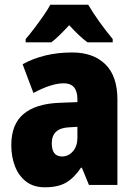

<svg xmlns="http://www.w3.org/2000/svg" viewBox="-20 -786 573 816"><path d="M287 -563Q376 -563 427.5 -513Q479 -463 479 -363V0H358L328 -73H324Q295 -30 261 -10Q227 10 170 10Q123 10 91.5 -14Q60 -38 44 -78.5Q28 -119 28 -169Q28 -258 80 -301.5Q132 -345 231 -349L309 -352V-364Q309 -432 251 -432Q199 -432 122 -391L76 -513Q119 -537 172 -550Q225 -563 287 -563ZM275 -245Q200 -242 200 -177Q200 -121 244 -121Q271 -121 290 -143Q309 -165 309 -200V-247ZM355 -766Q374 -733 402 -694Q430 -655 459 -620V-606H352Q334 -619 315 -637Q296 -655 274 -679Q251 -654 232.5 -636Q214 -618 198 -606H89V-620Q104 -637 124.5 -664Q145 -691 164.5 -719Q184 -747 194 -766Z"/></svg>

Font: Noto Sans Gujarati Condensed Black
Style: Regular
Weight: 900
Width: 3
Designer: Jelle Bosma - Monotype Design Team, Universal Thirst
Foundry: Monotype Imaging Inc.
Version: Version 2.106; ttfautohint (v1.8.4.7-5d5b)